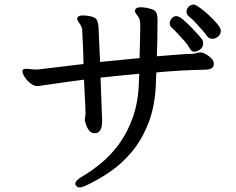

<svg xmlns="http://www.w3.org/2000/svg" viewBox="-20 -773 1040 846"><path d="M953 -638Q953 -622 941 -612Q929 -602 916 -602Q901 -602 893 -613Q879 -633 842 -673Q827 -689 811 -702Q802 -710 802 -722Q802 -734 811.5 -743.5Q821 -753 833 -753Q841 -753 860 -739.5Q879 -726 900 -706.5Q921 -687 937 -668Q953 -649 953 -638ZM674 -674Q674 -592 671 -525Q712 -528 752.5 -531.5Q793 -535 830 -536Q837 -536 845.5 -539Q854 -542 864 -542H866Q878 -541 899 -526.5Q920 -512 922 -495V-491Q922 -466 883 -466Q781 -464 669 -454Q667 -422 667 -405Q663 -304 633.5 -229.5Q604 -155 559.5 -102.5Q515 -50 464 -15.5Q413 19 366 41Q342 53 331.5 53Q321 53 314 44Q312 42 312 36Q312 22 343 4Q383 -19 425.5 -54Q468 -89 504.5 -138.5Q541 -188 565 -255Q589 -322 592 -409Q592 -423 594 -448Q546 -444 423 -431L430 -242V-238Q430 -215 422.5 -200.5Q415 -186 398 -186Q381 -186 372 -198.5Q363 -211 359 -224Q355 -237 354 -241V-245Q354 -252 355.5 -259Q357 -266 357 -271Q357 -291 350 -422Q301 -416 170 -397Q157 -394 143 -394Q129 -394 113.5 -406.5Q98 -419 88.5 -434Q79 -449 79 -458.5Q79 -468 88 -469Q92 -470 98.5 -470Q105 -470 114 -468.5Q123 -467 126 -467H149L348 -491Q348 -510 346 -560.5Q344 -611 342 -644Q341 -651 335 -663Q331 -670 325.5 -677Q320 -684 320 -690V-693V-694Q325 -705 345 -705Q362 -705 382 -700.5Q402 -696 408 -683Q413 -671 414 -655Q420 -536 421 -500L595 -517Q598 -614 598 -641V-661Q598 -670 597 -677Q597 -685 592 -694.5Q587 -704 581 -710.5Q575 -717 575 -725Q575 -727 576 -731Q580 -741 600 -741Q620 -741 644 -734Q662 -729 667.5 -719.5Q673 -710 674 -691ZM875 -582Q875 -563 860.5 -554Q846 -545 838 -545Q823 -545 816 -560Q808 -575 793 -592Q756 -634 736 -652Q728 -659 728 -670.5Q728 -682 736.5 -692Q745 -702 757 -702Q769 -702 786.5 -687Q804 -672 822.5 -653Q841 -634 855 -618Q869 -602 872 -597Q875 -592 875 -582Z"/></svg>

Font: Moon Stars Kai
Style: Bold
Weight: 700
Designer: GuiWonder
Version: Version 1.101